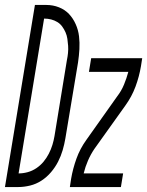

<svg xmlns="http://www.w3.org/2000/svg" viewBox="-60 -755 594 775"><path d="M-40 0 81 -735H127Q154 -735 178 -725.5Q202 -716 218.5 -698.5Q235 -681 245.5 -657.5Q256 -634 259 -608.5Q262 -583 260.5 -556.5Q259 -530 255 -503L204 -197Q200 -173 193 -149Q186 -125 174.5 -102.5Q163 -80 146 -60Q129 -40 107.5 -26Q86 -12 61.5 -6Q37 0 13 0ZM15 -55Q33 -55 51.5 -60Q70 -65 86.5 -76Q103 -87 115.5 -102Q128 -117 137 -134.5Q146 -152 151.5 -170Q157 -188 160 -206L210 -512Q213 -526 214.5 -541Q216 -556 215 -570Q214 -584 212 -598Q210 -612 204.5 -624.5Q199 -637 191 -648Q183 -659 171.5 -666Q160 -673 146.5 -676.5Q133 -680 118 -680ZM222 0 227 -33Q234 -74 248.5 -114.5Q263 -155 289 -191L413 -366Q430 -388 440.5 -413.5Q451 -439 458 -465H299L308 -520H514L509 -488Q502 -446 487 -405.5Q472 -365 446 -329L321 -154Q306 -132 295 -106.5Q284 -81 278 -56V-55H437L428 0Z"/></svg>

Font: Iosevka Curly Light
Style: Italic
Weight: 300
Italic angle: -9°
Monospace: yes
Designer: Belleve Invis
Foundry: Belleve Invis
Version: Version 22.1.2; ttfautohint (v1.8.4)